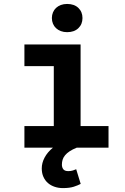

<svg xmlns="http://www.w3.org/2000/svg" viewBox="-20 -756 640 983"><path d="M105 -528.3H392.6V-110.4H535.6V0H373Q351.1 8.8 336.4 18.6Q321.8 28.3 313 39.1Q304.2 49.8 300.5 61.8Q296.9 73.7 296.9 86.9Q296.9 101.1 304.2 110.6Q311.5 120.1 329.6 120.1Q343.8 120.1 353.5 116.7Q363.3 113.3 370.1 110.4L393.1 185.5Q379.4 192.9 357.7 200Q335.9 207 302.2 207Q279.8 207 260 200.4Q240.2 193.8 225.6 181.2Q210.9 168.5 202.4 149.7Q193.8 130.9 193.8 106Q193.8 78.1 208.3 50.8Q222.7 23.4 251 0H105V-110.4H255.4V-417.5H105ZM245.6 -663.6Q245.6 -679.2 251.2 -692.6Q256.8 -706.1 267.1 -715.6Q277.3 -725.1 291.7 -730.5Q306.2 -735.8 323.7 -735.8Q359.9 -735.8 381.1 -715.6Q402.3 -695.3 402.3 -663.6Q402.3 -631.8 381.1 -611.6Q359.9 -591.3 323.7 -591.3Q306.2 -591.3 291.7 -596.7Q277.3 -602.1 267.1 -611.6Q256.8 -621.1 251.2 -634.5Q245.6 -647.9 245.6 -663.6Z"/></svg>

Font: Roboto Mono
Style: Bold
Weight: 700
Designer: Google
Version: Version 2.000985; 2015; ttfautohint (v1.3)